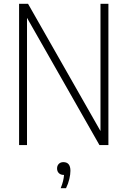

<svg xmlns="http://www.w3.org/2000/svg" viewBox="-20 -760 668 1006"><path d="M80 0V-740H127L506.5 -73.5V-740H548V0H501L121.5 -666.5V0ZM298 226Q306.5 205 310.5 188.2Q314.5 171.5 315.5 156.5H314Q298 156.5 288.5 147.2Q279 138 279 122.5Q279 108 288 98.8Q297 89.5 312 89.5Q349 89.5 349 135Q349 154 343.2 178.2Q337.5 202.5 326 226Z"/></svg>

Font: Encode Sans Condensed ExtraLight
Style: Regular
Weight: 200
Width: 3
Designer: Multiple Designers
Foundry: Impallari Type
Version: Version 3.000; ttfautohint (v1.8.3) -l 8 -r 50 -G 200 -x 14 